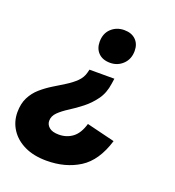

<svg xmlns="http://www.w3.org/2000/svg" viewBox="-173 -649 857 942"><g transform="rotate(20 255.5 -177.5)"><path d="M175 189Q108 189 60 166Q12 143 -14 103Q-40 63 -40 14Q-40 -31 -23.5 -63.5Q-7 -96 20 -119.5Q47 -143 78 -162Q109 -181 138 -199Q167 -217 188.5 -238Q210 -259 217 -287L221 -303H351L347 -276Q340 -225 314.5 -190Q289 -155 256.5 -129.5Q224 -104 193 -84.5Q162 -65 141.5 -45Q121 -25 121 0Q121 20 137.5 34Q154 48 188 48Q229 48 259.5 25Q290 2 305 -50L452 -14Q418 98 345.5 143.5Q273 189 175 189ZM304 -369Q265 -369 243 -391Q221 -413 221 -449Q221 -493 248.5 -518.5Q276 -544 316 -544Q354 -544 376 -522.5Q398 -501 398 -465Q398 -422 370.5 -395.5Q343 -369 304 -369Z"/></g></svg>

Font: Radio Canada Big
Style: Bold Italic
Weight: 700
Italic angle: -12°
Designer: Étienne Aubert Bonn
Foundry: Coppers and Brasses
Version: Version 1.001